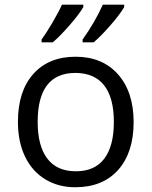

<svg xmlns="http://www.w3.org/2000/svg" viewBox="-20 -786 644 816"><path d="M300.8 -476.1Q140.1 -476.1 140.1 -268.1Q140.1 -165.5 181.2 -111.8Q222.2 -58.1 301.8 -58.1Q381.8 -57.6 422.9 -111.3Q463.9 -165 463.9 -267.6Q463.9 -370.1 422.9 -422.9Q381.8 -475.6 300.8 -476.1ZM481.9 -63.5Q416 9.8 299.8 9.8Q228 9.8 172.4 -23.9Q116.7 -57.6 86.4 -120.6Q56.2 -183.6 56.2 -268.1Q56.2 -398.4 121.6 -471.7Q187 -544.9 301.3 -544.9Q415 -544.9 481.4 -470.2Q547.9 -395.5 547.9 -266.6Q547.9 -137.7 481.9 -63.5ZM507.8 -766.1V-755.9Q490.2 -725.1 448.2 -677.2Q406.2 -629.4 377.9 -606H331.1V-618.2Q382.8 -690.4 417 -766.1ZM334 -766.1V-755.9Q316.4 -725.1 274.4 -677.2Q232.4 -629.4 204.1 -606H156.7V-618.2Q174.3 -641.6 201.2 -687Q228 -732.4 243.2 -766.1Z"/></svg>

Font: OpenSans
Style: Regular
Weight: 400
Foundry: Ascender Corporation
Version: Version 1.10